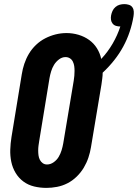

<svg xmlns="http://www.w3.org/2000/svg" viewBox="-20 -907 672 935"><path d="M206 8Q175 8 146 1Q117 -6 94 -23Q71 -40 56 -65Q41 -90 35 -119Q29 -148 30 -178.5Q31 -209 36 -240L86 -545Q90 -571 98.5 -596.5Q107 -622 121 -645.5Q135 -669 155.5 -688.5Q176 -708 200.5 -720.5Q225 -733 251 -739.5Q277 -746 304 -746Q334 -746 362.5 -737.5Q391 -729 414 -712.5Q437 -696 452 -672Q467 -648 473 -620Q505 -654 528.5 -694.5Q552 -735 566 -778Q566 -778 566 -778Q566 -778 566 -778Q555 -778 545 -781Q535 -784 528.5 -792Q522 -800 520.5 -810.5Q519 -821 521 -832Q523 -843 528 -854Q533 -865 542.5 -873Q552 -881 563 -884Q574 -887 586 -887Q597 -887 608 -883.5Q619 -880 625 -871Q631 -862 631.5 -850.5Q632 -839 630 -827Q624 -790 611.5 -752.5Q599 -715 580 -680Q561 -645 535.5 -613Q510 -581 480 -553Q480 -539 478 -524.5Q476 -510 474 -495L423 -190Q419 -165 410.5 -139.5Q402 -114 388 -90.5Q374 -67 353.5 -47Q333 -27 308.5 -14.5Q284 -2 257.5 3Q231 8 206 8ZM209 -106Q226 -106 241.5 -117Q257 -128 266 -143.5Q275 -159 280 -175.5Q285 -192 288 -209L339 -514Q341 -526 342 -538Q343 -550 343 -562Q343 -574 341.5 -585Q340 -596 335 -606.5Q330 -617 320.5 -623Q311 -629 299 -629Q282 -629 267 -617.5Q252 -606 243 -591Q234 -576 229 -559.5Q224 -543 221 -526L171 -221Q169 -209 167.5 -197.5Q166 -186 166 -174Q166 -162 167.5 -150.5Q169 -139 174 -129Q179 -119 188 -112.5Q197 -106 209 -106Z"/></svg>

Font: Iosevka Curly Slab HvObl
Style: Regular
Weight: 900
Italic angle: -9°
Monospace: yes
Designer: Belleve Invis
Foundry: Belleve Invis
Version: Version 11.1.0; ttfautohint (v1.8.3)